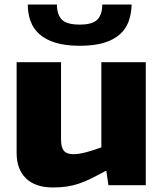

<svg xmlns="http://www.w3.org/2000/svg" viewBox="-20 -813 717 843"><path d="M212 10Q135 10 94 -30Q53 -70 53 -141V-540H248V-200Q248 -166 260.5 -151Q273 -136 302 -136Q327 -136 360 -145Q393 -154 425 -166V-540H620V0H456L447 -62H443Q406 -42 378.5 -28.5Q351 -15 325.5 -6.5Q300 2 273.5 6Q247 10 212 10ZM330 -612Q267 -612 223.5 -625.5Q180 -639 153 -663Q126 -687 114 -720.5Q102 -754 102 -793H230Q230 -749 251.5 -727Q273 -705 330 -705Q386 -705 407.5 -727Q429 -749 429 -793H558Q557 -753 545 -719.5Q533 -686 506 -662Q479 -638 436 -625Q393 -612 330 -612Z"/></svg>

Font: Encode Sans Normal
Style: ExtraBold
Weight: 800
Designer: Pablo Impallari, Andres Torresi
Foundry: Pablo Impallari, Andres Torresi
Version: Version 1.000; ttfautohint (v1.00) -l 8 -r 50 -G 200 -x 14 -